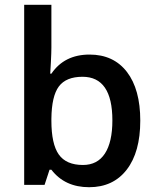

<svg xmlns="http://www.w3.org/2000/svg" viewBox="-20 -780 663 810"><path d="M357.9 -549.8Q459 -549.8 515.4 -476.6Q571.8 -403.3 571.8 -271Q571.8 -138.2 514.6 -64.2Q457.5 9.8 356 9.8Q253.4 9.8 196.8 -64H189L168 0H82V-759.8H196.8V-579.1Q196.8 -559.1 194.8 -519.5Q192.9 -480 191.9 -469.2H196.8Q251.5 -549.8 357.9 -549.8ZM328.1 -456.1Q258.8 -456.1 228.3 -415.3Q197.8 -374.5 196.8 -278.8V-271Q196.8 -172.4 228 -128.2Q259.3 -84 330.1 -84Q391.1 -84 422.6 -132.3Q454.1 -180.7 454.1 -272Q454.1 -456.1 328.1 -456.1Z"/></svg>

Font: f1_25643          
Style: Regular
Weight: 600
Foundry: Ascender Corporation
Version: Version 1.10